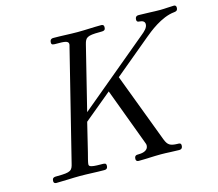

<svg xmlns="http://www.w3.org/2000/svg" viewBox="-98 -807 1055 931"><g transform="rotate(-15 429.5 -341.5)"><path d="M62 -12C62 0 73 0 76 0C114 0 155 -3 194 -3C234 -3 275 0 314 0C321 0 333 0 333 -18C333 -31 326 -31 306 -31C248 -31 248 -39 248 -48C248 -54 256 -86 261 -104L296 -248L435 -363L539 -84C545 -69 545 -67 545 -64C545 -32 507 -31 494 -31C487 -31 475 -31 475 -13C475 -2 482 0 489 0C525 0 564 -3 601 -3C631 -3 663 0 692 0C701 0 709 -4 709 -19C709 -31 700 -31 691 -31C655 -32 643 -39 631 -70L500 -417L684 -570C707 -589 775 -646 841 -652C849 -653 859 -654 859 -671C859 -678 855 -683 848 -683C827 -683 802 -680 779 -680C744 -680 706 -683 672 -683C666 -683 653 -683 653 -664C653 -653 662 -652 667 -652C681 -651 693 -646 693 -632C693 -614 676 -599 660 -586L308 -293L387 -612C395 -644 403 -652 466 -652C487 -652 496 -652 496 -670C496 -681 489 -683 482 -683C444 -683 403 -680 364 -680C324 -680 283 -683 244 -683C238 -683 225 -683 225 -664C225 -652 233 -652 252 -652C283 -652 310 -652 310 -635C310 -632 310 -630 306 -616L171 -73C163 -39 157 -31 89 -31C73 -31 62 -31 62 -12Z"/></g></svg>

Font: CMU Serif
Style: Italic
Weight: 500
Italic angle: -14.04°
Version: Version 0.7.0